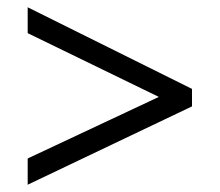

<svg xmlns="http://www.w3.org/2000/svg" viewBox="-20 -591 603 527"><path d="M416 -325 56 -500V-571L507 -347V-299L56 -84V-156Z"/></svg>

Font: Noto Sans Oriya
Style: Regular
Weight: 400
Designer: Amélie Bonet and Sol Matas
Foundry: Google LLC
Version: Version 2.006